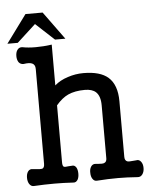

<svg xmlns="http://www.w3.org/2000/svg" viewBox="-58 -906 783 957"><g transform="rotate(-5 333.5 -427.5)"><path d="M132.8 -580.1V-105.5Q132.8 -85.9 121.1 -82Q114.3 -80.1 88.9 -83L75.2 -84Q59.6 -87.9 49.8 -74.2Q42 -62.5 42 -43.9Q42 -25.4 49.8 -12.7Q59.6 2 75.2 0Q125 -2.9 176.8 -2.9Q220.7 -2.9 269.5 0Q283.2 2 292 -11.7Q298.8 -23.4 298.8 -42Q298.8 -61.5 292 -73.2Q283.2 -86.9 269.5 -84L252.9 -83Q234.4 -80.1 229.5 -83Q222.7 -86.9 222.7 -105.5V-390.6Q252.9 -425.8 283.2 -439.5Q317.4 -455.1 367.2 -455.1Q403.3 -455.1 421.9 -438.5Q444.3 -418 444.3 -371.1V-105.5Q444.3 -87.9 430.7 -83Q421.9 -80.1 401.4 -82L389.6 -83Q374 -85 365.2 -71.3Q357.4 -58.6 358.4 -41Q358.4 -22.5 366.2 -10.7Q375 2.9 389.6 1Q443.4 -2.9 494.1 -2.9Q539.1 -2.9 590.8 1Q606.4 2.9 616.2 -10.7Q625 -23.4 625 -42Q625 -61.5 616.2 -73.2Q606.4 -86.9 590.8 -83L578.1 -82Q554.7 -79.1 546.9 -82Q534.2 -86.9 534.2 -105.5V-383.8Q534.2 -465.8 491.2 -503.9Q451.2 -539.1 367.2 -539.1Q327.1 -539.1 289.1 -526.4Q249 -513.7 222.7 -490.2V-694.3Q181.6 -688.5 141.6 -688.5Q104.5 -688.5 75.2 -694.3Q59.6 -696.3 49.8 -682.6Q42 -670.9 42 -652.3Q42 -634.8 49.8 -622.1Q59.6 -609.4 75.2 -610.4Q104.5 -615.2 118.2 -608.4Q132.8 -601.6 132.8 -580.1ZM54.7 -717.8 148.4 -803.7 241.2 -717.8H293L191.4 -857.4H105.5L2.9 -717.8Z"/></g></svg>

Font: Gungsuh
Style: Regular
Weight: 400
Version: Version 2.21